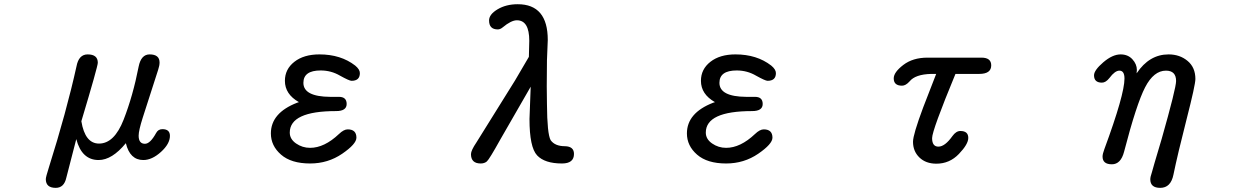

<svg xmlns="http://www.w3.org/2000/svg" viewBox="-20 -783 6040 923"><path d="M371.1 -200.2Q388.7 -92.8 456.1 -92.8Q529.3 -92.8 574.2 -207.5Q619.1 -322.3 646.5 -462.9Q658.2 -521.5 699.2 -521.5Q747.1 -521.5 747.1 -482.4Q747.1 -467.8 740.2 -447.3L666 -216.8Q646.5 -155.3 646.5 -130.9Q646.5 -91.8 676.8 -91.8Q702.1 -91.8 730.5 -143.6Q740.2 -162.1 760.7 -162.1Q796.9 -162.1 796.9 -129.9Q796.9 -91.8 753.9 -52.7Q710.9 -13.7 668.9 -13.7Q604.5 -13.7 585 -94.7Q518.6 -13.7 454.1 -13.7Q373 -13.7 346.7 -114.3L298.8 71.3Q288.1 120.1 248 120.1Q200.2 120.1 200.2 78.1Q200.2 68.4 214.8 22.5Q299.8 -247.1 347.7 -463.9Q358.4 -521.5 401.4 -521.5Q450.2 -521.5 450.2 -481.4Q450.2 -463.9 371.1 -200.2Z M1417 -292Q1349.6 -330.1 1349.6 -394.5Q1349.6 -450.2 1395 -485.8Q1440.4 -521.5 1515.6 -521.5Q1618.2 -521.5 1687.5 -467.8Q1710 -449.2 1710 -431.6Q1710 -394.5 1669.9 -394.5Q1659.2 -394.5 1615.2 -418.9Q1572.3 -444.3 1521.5 -444.3Q1438.5 -444.3 1438.5 -384.8Q1438.5 -318.4 1567.4 -317.4H1609.4Q1646.5 -317.4 1646.5 -283.2Q1646.5 -249 1595.7 -249Q1373 -249 1373 -145.5Q1373 -114.3 1403.3 -93.3Q1433.6 -72.3 1470.7 -72.3Q1539.1 -72.3 1609.4 -138.7Q1632.8 -161.1 1651.4 -161.1Q1693.4 -161.1 1693.4 -121.1Q1693.4 -90.8 1625 -43.9Q1556.6 2.9 1470.7 2.9Q1379.9 2.9 1331.1 -39.6Q1282.2 -82 1282.2 -141.6Q1282.2 -240.2 1408.2 -289.1Z M2522.5 -509.8 2524.4 -586.9Q2524.4 -685.5 2464.8 -685.5Q2437.5 -685.5 2396.5 -651.4Q2384.8 -641.6 2373 -641.6Q2331.1 -641.6 2331.1 -684.6Q2331.1 -713.9 2372.1 -738.3Q2413.1 -762.7 2468.8 -762.7Q2613.3 -762.7 2613.3 -590.8L2609.4 -494.1L2608.4 -368.2L2609.4 -282.2Q2610.4 -139.6 2627 -109.4Q2647.5 -80.1 2696.3 -80.1Q2739.3 -79.1 2739.3 -43Q2739.3 2.9 2681.6 2.9Q2598.6 2.9 2562 -36.1Q2525.4 -75.2 2525.4 -210.9L2531.2 -366.2L2385.7 -113.3Q2332 -16.6 2320.3 -6.8Q2308.6 2.9 2291 2.9Q2244.1 2.9 2244.1 -42Q2244.1 -59.6 2270.5 -98.6L2456.1 -396.5Z M3417 -292Q3349.6 -330.1 3349.6 -394.5Q3349.6 -450.2 3395 -485.8Q3440.4 -521.5 3515.6 -521.5Q3618.2 -521.5 3687.5 -467.8Q3710 -449.2 3710 -431.6Q3710 -394.5 3669.9 -394.5Q3659.2 -394.5 3615.2 -418.9Q3572.3 -444.3 3521.5 -444.3Q3438.5 -444.3 3438.5 -384.8Q3438.5 -318.4 3567.4 -317.4H3609.4Q3646.5 -317.4 3646.5 -283.2Q3646.5 -249 3595.7 -249Q3373 -249 3373 -145.5Q3373 -114.3 3403.3 -93.3Q3433.6 -72.3 3470.7 -72.3Q3539.1 -72.3 3609.4 -138.7Q3632.8 -161.1 3651.4 -161.1Q3693.4 -161.1 3693.4 -121.1Q3693.4 -90.8 3625 -43.9Q3556.6 2.9 3470.7 2.9Q3379.9 2.9 3331.1 -39.6Q3282.2 -82 3282.2 -141.6Q3282.2 -240.2 3408.2 -289.1Z M4480.5 -427.7H4457Q4379.9 -425.8 4352.5 -391.6Q4334 -371.1 4316.4 -371.1Q4276.4 -371.1 4276.4 -406.2Q4276.4 -435.5 4322.3 -470.7Q4368.2 -505.9 4438.5 -505.9H4698.2Q4745.1 -505.9 4745.1 -468.8Q4745.1 -427.7 4687.5 -427.7H4573.2Q4460.9 -156.2 4460.9 -119.1Q4460.9 -78.1 4491.2 -78.1Q4522.5 -78.1 4558.6 -128.9Q4576.2 -153.3 4596.7 -153.3Q4634.8 -153.3 4634.8 -120.1Q4634.8 -89.8 4589.8 -43Q4544.9 3.9 4481.4 3.9Q4430.7 3.9 4399.9 -25.9Q4369.1 -55.7 4369.1 -101.6Q4369.1 -135.7 4418 -266.6Z M5444.3 -430.7Q5504.9 -521.5 5597.7 -521.5Q5651.4 -521.5 5689 -490.2Q5726.6 -459 5726.6 -403.3Q5726.6 -375 5684.1 -209Q5641.6 -43 5621.1 56.6Q5608.4 120.1 5557.6 120.1Q5509.8 120.1 5509.8 79.1Q5509.8 67.4 5517.6 44.9L5530.3 0L5564.5 -115.2Q5633.8 -359.4 5633.8 -393.6Q5633.8 -443.4 5585 -443.4Q5526.4 -443.4 5484.9 -363.3Q5443.4 -283.2 5383.8 -53.7Q5368.2 6.8 5325.2 6.8Q5280.3 6.8 5280.3 -30.3Q5280.3 -43 5289.1 -66.4Q5385.7 -328.1 5385.7 -405.3Q5385.7 -443.4 5361.3 -443.4Q5339.8 -443.4 5313.5 -408.2Q5295.9 -385.7 5277.3 -385.7Q5239.3 -385.7 5239.3 -420.9Q5239.3 -445.3 5283.7 -483.4Q5328.1 -521.5 5367.2 -521.5Q5402.3 -521.5 5423.8 -498Q5445.3 -474.6 5445.3 -446.3L5444.3 -435.5Z"/></svg>

Font: MotoyaLMaru
Style: W3 mono
Weight: 400
Version: Version 1.01